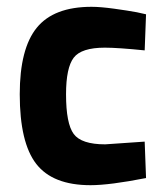

<svg xmlns="http://www.w3.org/2000/svg" viewBox="-20 -532 486 564"><path d="M249 -512Q275 -512 315 -506.5Q355 -501 382 -496L409 -490L405 -384Q326 -392 288 -392Q219 -392 196.5 -362.5Q174 -333 174 -255Q174 -169 196.5 -138.5Q219 -108 289 -108L405 -116L409 -9Q302 12 246 12Q135 12 86.5 -50.5Q38 -113 38 -255Q38 -389 88 -450.5Q138 -512 249 -512Z"/></svg>

Font: TitilliumText
Style: ExtraBold
Weight: 800
Designer: Accademia di Belle Arti di Urbino and others
Foundry: Accademia di Belle Arti di Urbino and others.
Version: Version 60.001